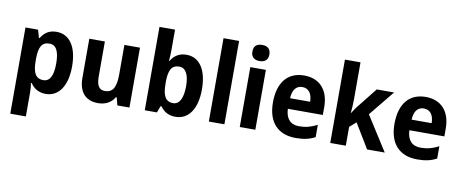

<svg xmlns="http://www.w3.org/2000/svg" viewBox="-80 -1122 4143 1724"><g transform="rotate(10 1991.5 -260.5)"><path d="M353 -556C285 -556 243 -526 212 -475H205L185 -546H70V240H212V20C212 -3 210 -33 205 -64H212C241 -21 284 10 352 10C466 10 543 -91 543 -273C543 -457 469 -556 353 -556ZM308 -441C370 -441 398 -385 398 -274C398 -165 369 -108 309 -108C237 -108 212 -162 212 -270V-290C213 -393 239 -441 308 -441Z M1114 -546H972V-282C972 -170 950 -108 869 -108C816 -108 794 -148 794 -228V-546H652V-190C652 -56 718 10 828 10C891 10 947 -15 978 -70H986L1004 0H1114Z M1396 -578V-760H1254V0H1365L1387 -60H1396C1428 -18 1466 10 1535 10C1651 10 1727 -91 1727 -274C1727 -457 1652 -556 1538 -556C1470 -556 1425 -524 1396 -475H1391C1394 -505 1396 -545 1396 -578ZM1492 -440C1549 -440 1582 -385 1582 -276C1582 -164 1548 -107 1493 -107C1421 -107 1396 -162 1396 -270V-290C1397 -388 1421 -440 1492 -440Z M1980 0V-760H1838V0Z M2192 -761C2145 -761 2114 -741 2114 -687C2114 -635 2146 -614 2192 -614C2237 -614 2269 -635 2269 -687C2269 -740 2237 -761 2192 -761ZM2262 -546H2120V0H2262Z M2611 -556C2465 -556 2375 -458 2375 -269C2375 -86 2471 10 2631 10C2705 10 2757 -2 2807 -29V-141C2751 -112 2703 -99 2642 -99C2563 -99 2520 -148 2517 -236H2836V-308C2836 -464 2751 -556 2611 -556ZM2612 -451C2673 -451 2702 -403 2703 -333H2520C2524 -415 2560 -451 2612 -451Z M3087 -423V-760H2945V0H3087V-172L3146 -223L3281 0H3442L3242 -314L3431 -546H3273L3138 -376C3118 -353 3100 -325 3082 -297H3080C3084 -338 3087 -380 3087 -423Z M3719 -556C3573 -556 3483 -458 3483 -269C3483 -86 3579 10 3739 10C3813 10 3865 -2 3915 -29V-141C3859 -112 3811 -99 3750 -99C3671 -99 3628 -148 3625 -236H3944V-308C3944 -464 3859 -556 3719 -556ZM3720 -451C3781 -451 3810 -403 3811 -333H3628C3632 -415 3668 -451 3720 -451Z"/></g></svg>

Font: Noto Sans Arabic UI SmCn
Style: Bold
Weight: 700
Width: 4
Designer: Monotype Design Team, Nadine Chahine and Nizar Qandah
Foundry: Monotype Imaging Inc.
Version: Version 2.010